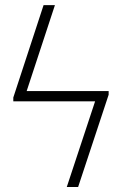

<svg xmlns="http://www.w3.org/2000/svg" viewBox="-20 -748 486 768"><path d="M380.4 -383.8V-342.8H64.9V-383.8ZM199.7 -727.5 73.2 -342.8H33.2V-357.9L154.3 -727.5ZM414.6 -369.1 292.5 0H247.1L374 -383.8H414.6Z"/></svg>

Font: Inter Tight ExtraLight
Style: Regular
Weight: 250
Designer: Rasmus Andersson
Foundry: rsms
Version: Version 3.004